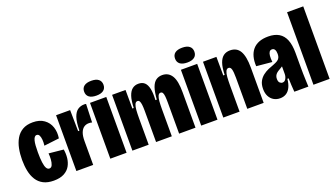

<svg xmlns="http://www.w3.org/2000/svg" viewBox="-63 -1202 2985 1707"><g transform="rotate(-20 1430.0 -348.5)"><path d="M221 12Q163 12 123.5 -8.5Q84 -29 60.5 -66Q37 -103 27 -152Q17 -201 17 -258Q17 -314 27 -364.5Q37 -415 60 -454.5Q83 -494 122 -517Q161 -540 219 -540Q284 -540 325.5 -510Q367 -480 383 -431.5Q399 -383 390 -326L247 -309Q251 -341 248.5 -366.5Q246 -392 238 -407Q230 -422 214 -422Q202 -422 194 -412Q186 -402 181 -383Q176 -364 174 -336.5Q172 -309 172 -274Q172 -216 177 -178Q182 -140 192.5 -121.5Q203 -103 220 -103Q239 -103 248 -124Q257 -145 259 -175Q261 -205 258 -232L397 -218Q404 -177 399.5 -136.5Q395 -96 376 -62.5Q357 -29 319 -8.5Q281 12 221 12Z M437 0V-294V-528H570L573 -328H585Q586 -409 601.5 -453.5Q617 -498 644 -515.5Q671 -533 703 -533Q708 -533 712.5 -533Q717 -533 722 -531L716 -358Q710 -360 702 -361Q694 -362 686 -362Q659 -362 639 -348Q619 -334 607.5 -304Q596 -274 596 -225V0Z M758 0V-528H912V0ZM835 -569Q790 -569 766.5 -587Q743 -605 743 -639Q743 -673 766.5 -691Q790 -709 835 -709Q880 -709 903 -690.5Q926 -672 926 -639Q926 -605 902.5 -587Q879 -569 835 -569Z M967 0V-315V-528H1094L1095 -352H1108Q1110 -422 1124 -463Q1138 -504 1162 -522.5Q1186 -541 1219 -541Q1256 -541 1277.5 -521Q1299 -501 1308 -459.5Q1317 -418 1313 -352H1326Q1331 -423 1345.5 -464Q1360 -505 1385 -523Q1410 -541 1444 -541Q1475 -541 1497.5 -528Q1520 -515 1535 -490Q1550 -465 1557 -426.5Q1564 -388 1564 -335V0H1409V-294Q1409 -331 1406.5 -354Q1404 -377 1397.5 -388Q1391 -399 1378 -399Q1362 -399 1353.5 -380.5Q1345 -362 1342.5 -330Q1340 -298 1340 -256V0H1191V-295Q1191 -331 1188 -354Q1185 -377 1178.5 -388Q1172 -399 1159 -399Q1143 -399 1134.5 -380Q1126 -361 1123.5 -328Q1121 -295 1121 -250V0Z M1618 0V-528H1772V0ZM1695 -569Q1650 -569 1626.5 -587Q1603 -605 1603 -639Q1603 -673 1626.5 -691Q1650 -709 1695 -709Q1740 -709 1763 -690.5Q1786 -672 1786 -639Q1786 -605 1762.5 -587Q1739 -569 1695 -569Z M1827 0V-325V-528H1954L1955 -352H1968Q1970 -422 1984.5 -463Q1999 -504 2024.5 -522.5Q2050 -541 2086 -541Q2150 -541 2179.5 -490.5Q2209 -440 2209 -334V0H2054V-294Q2054 -349 2047 -374Q2040 -399 2021 -399Q2004 -399 1995 -379.5Q1986 -360 1983.5 -326.5Q1981 -293 1981 -249V0Z M2362 12Q2329 12 2303 -3Q2277 -18 2261.5 -47Q2246 -76 2246 -117Q2246 -160 2261.5 -189Q2277 -218 2301.5 -237Q2326 -256 2353.5 -268Q2381 -280 2405 -288Q2431 -298 2446 -307.5Q2461 -317 2468 -331Q2475 -345 2475 -366Q2475 -392 2466.5 -407Q2458 -422 2440 -422Q2424 -422 2415.5 -410Q2407 -398 2404.5 -374.5Q2402 -351 2406 -315L2258 -329Q2255 -378 2265.5 -417.5Q2276 -457 2299.5 -484.5Q2323 -512 2359.5 -526.5Q2396 -541 2447 -541Q2508 -541 2548 -517Q2588 -493 2607.5 -444.5Q2627 -396 2627 -321V-188Q2627 -157 2627.5 -125Q2628 -93 2629.5 -61Q2631 -29 2632 0H2499Q2496 -34 2494.5 -65Q2493 -96 2492 -129H2480Q2476 -83 2460.5 -51Q2445 -19 2420 -3.5Q2395 12 2362 12ZM2429 -112Q2440 -112 2448 -117.5Q2456 -123 2461.5 -133Q2467 -143 2470 -154.5Q2473 -166 2473 -178V-264L2498 -272Q2489 -260 2477.5 -252Q2466 -244 2453.5 -237Q2441 -230 2430 -223Q2419 -216 2411 -208Q2403 -200 2397.5 -188.5Q2392 -177 2392 -160Q2392 -134 2403.5 -123Q2415 -112 2429 -112Z M2680 0V-686H2833V0Z"/></g></svg>

Font: Bricolage Grotesque 72pt Condensed ExtraBold
Style: Regular
Weight: 800
Width: 3
Designer: Mathieu Triay
Foundry: Atelier Triay
Version: Version 1.001;gftools[0.9.33.dev8+g029e19f]